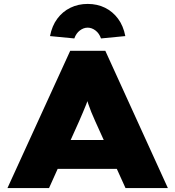

<svg xmlns="http://www.w3.org/2000/svg" viewBox="-20 -959 894 979"><path d="M18 0 338 -700H517L836 0H620L466 -340Q454 -366 445.5 -387.5Q437 -409 430.5 -428Q424 -447 418 -467Q412 -487 406 -510H445Q439 -486 433 -466Q427 -446 419.5 -426.5Q412 -407 403 -386.5Q394 -366 383 -340L230 0ZM174 -98 238 -245H618L659 -98ZM359 -763 235 -775Q245 -827 272 -863.5Q299 -900 339 -919.5Q379 -939 427 -939Q476 -939 515.5 -919.5Q555 -900 582 -863.5Q609 -827 619 -775L495 -763Q486 -789 467 -803.5Q448 -818 427 -818Q406 -818 387 -803.5Q368 -789 359 -763Z"/></svg>

Font: Lexend Giga Black
Style: Regular
Weight: 900
Designer: Bonnie Shaver-Troup, Thomas Jockin
Foundry: Lexend
Version: Version 1.007